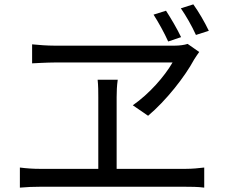

<svg xmlns="http://www.w3.org/2000/svg" viewBox="-20 -869 1040 879"><path d="M936 -728C917 -768 889 -816 865 -849L808 -831C832 -796 858 -751 877 -709ZM809 -699C791 -737 762 -786 740 -820L683 -802C706 -766 732 -719 750 -679ZM770 -583C733 -519 664 -440 588 -387L658 -339C740 -408 826 -517 869 -597C876 -609 884 -619 892 -631L839 -668C824 -663 801 -660 780 -660H229C195 -660 158 -663 127 -666V-579C127 -579 197 -583 233 -583ZM514 -96V-424C514 -450 515 -476 519 -504H427C430 -476 430 -448 430 -424V-96H162C133 -96 102 -98 71 -102V-10C103 -13 134 -14 162 -14H830C850 -14 888 -14 915 -10V-102C889 -99 861 -96 830 -96Z"/></svg>

Font: Noto Sans JP Regular
Style: Regular
Weight: 400
Designer: Ryoko NISHIZUKA (kana & ideographs); Paul D. Hunt (Latin, Greek & Cyrillic); Wenlong ZHANG (bopomofo); Sandoll Communica
Foundry: Adobe Systems Incorporated
Version: Version 1.004;PS 1.004;hotconv 1.0.82;makeotf.lib2.5.63406